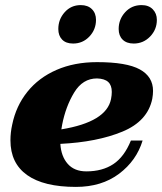

<svg xmlns="http://www.w3.org/2000/svg" viewBox="-20 -724 636 754"><path d="M209 -610Q209 -648 234 -676Q259 -704 297 -704Q325 -704 341 -688Q357 -672 357 -646Q357 -608 331 -580.5Q305 -553 267 -553Q239 -553 224 -568.5Q209 -584 209 -610ZM446 -610Q446 -648 471.5 -676Q497 -704 536 -704Q564 -704 580 -687.5Q596 -671 596 -646Q596 -608 569.5 -580.5Q543 -553 505 -553Q477 -553 461.5 -568.5Q446 -584 446 -610ZM581 -367Q581 -353 578 -336Q560 -248 460.5 -207Q361 -166 217 -159Q220 -110 246 -80.5Q272 -51 319 -51Q382 -51 425 -79.5Q468 -108 494 -172H540Q516 -93 447.5 -41.5Q379 10 278 10Q152 10 86.5 -36.5Q21 -83 21 -173Q21 -204 28 -235Q43 -308 87.5 -363.5Q132 -419 202 -449.5Q272 -480 361 -480Q477 -480 529 -451.5Q581 -423 581 -367ZM419 -363Q419 -389 405 -402Q391 -415 361 -416Q305 -416 271.5 -361Q238 -306 224 -234L221 -216Q398 -245 416 -335Q419 -350 419 -363Z"/></svg>

Font: Taviraj Black
Style: Italic
Weight: 900
Italic angle: -12°
Designer: Katatrad Team
Foundry: CadsonDemak
Version: Version 1.001